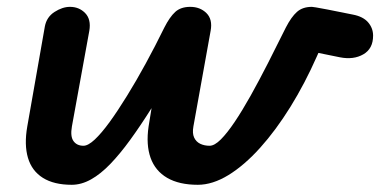

<svg xmlns="http://www.w3.org/2000/svg" viewBox="-20 -520 1081 546"><path d="M184 5.5Q133.5 5.5 102 -14.2Q70.5 -34 59.5 -71.2Q48.5 -108.5 57.5 -160L107.5 -444.5Q112.5 -471.5 135 -486Q157.5 -500.5 179 -500.5Q205 -500.5 222.2 -482.8Q239.5 -465 234 -432.5L184.5 -160.5Q179.5 -132 189 -118.8Q198.5 -105.5 217.5 -105.5Q230.5 -105.5 249.5 -123.2Q268.5 -141 291.8 -173Q315 -205 341.2 -247.5Q367.5 -290 394.5 -339.5Q421.5 -389 447.5 -442Q462.5 -471.5 478.2 -486Q494 -500.5 521 -500.5Q549 -500.5 567 -482.8Q585 -465 579 -432.5L530 -160.5Q526.5 -141 532 -129Q537.5 -117 549.2 -111.2Q561 -105.5 576 -105.5Q590 -105.5 608 -123.5Q626 -141.5 647.5 -173.5Q669 -205.5 692.8 -248Q716.5 -290.5 741.8 -340Q767 -389.5 793 -442Q808.5 -472 824.5 -486.2Q840.5 -500.5 867 -500.5Q869.5 -500.5 878.2 -499Q887 -497.5 911 -493Q935 -488.5 983.5 -478.5Q1012.5 -473 1026.8 -456.5Q1041 -440 1041 -418.5Q1041 -381.5 1013.2 -365.5Q985.5 -349.5 947 -357L885.5 -369.5L881 -359.5Q847 -282.5 805.8 -216Q764.5 -149.5 719.8 -99.8Q675 -50 629.8 -22.2Q584.5 5.5 542.5 5.5Q489.5 5.5 455.5 -14.2Q421.5 -34 408.2 -71.2Q395 -108.5 402.5 -160L411 -212.5Q379.5 -162.5 350.2 -122.2Q321 -82 293.5 -53.5Q266 -25 238.8 -9.8Q211.5 5.5 184 5.5Z"/></svg>

Font: Edu AU VIC WA NT Hand SemiBold
Style: Regular
Weight: 600
Version: Version 1.001